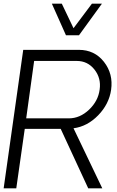

<svg xmlns="http://www.w3.org/2000/svg" viewBox="-33 -1020 632 1040"><path d="M324.2 -829.1 248 -1000H301.8L365.2 -867.2L464.8 -1000H519L395 -829.1ZM521 0H444.8L295.9 -321.8H101.1L55.2 0H-13.2L92.8 -750H394Q479 -750 530 -685.1Q581.1 -620.1 568.8 -533.2Q557.6 -456.1 498.8 -395.5Q439.9 -335 365.2 -325.2ZM339.8 -378.9Q399.9 -378.9 449.5 -426Q499 -473.1 506.8 -535.2Q515.6 -596.2 478.8 -643.1Q441.9 -689.9 382.8 -689.9H151.9L108.9 -378.9Z"/></svg>

Font: Oakes Grotesk
Style: Light Italic
Weight: 300
Designer: Samuel Oakes
Foundry: Samuel Oakes
Version: Version 1.0 | wf-rip DC20170320